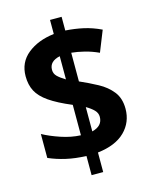

<svg xmlns="http://www.w3.org/2000/svg" viewBox="-121 -839 775 976"><g transform="rotate(-15 266.5 -350.5)"><path d="M238 -43Q180 -45 132 -56Q84 -67 43 -85V-211Q81 -190 134.5 -172Q188 -154 238 -152V-312Q164 -343 121.5 -372.5Q79 -402 61.5 -435.5Q44 -469 44 -514Q44 -587 98.5 -631Q153 -675 238 -685V-759H299V-687Q347 -684 392.5 -674Q438 -664 484 -642L440 -532Q403 -549 366.5 -558Q330 -567 299 -570V-419Q347 -398 391.5 -374Q436 -350 464 -314.5Q492 -279 492 -224Q492 -153 443 -104.5Q394 -56 299 -45V58H238ZM238 -568Q182 -556 182 -511Q182 -491 196 -477Q210 -463 238 -446ZM299 -156Q355 -170 355 -218Q355 -238 340 -253.5Q325 -269 299 -284Z"/></g></svg>

Font: Noto Sans Sinhala SemiCondensed
Style: Bold
Weight: 700
Width: 4
Designer: Jelle Bosma - Monotype Design Team
Foundry: Monotype Imaging Inc.
Version: Version 2.006; ttfautohint (v1.8.4.7-5d5b)